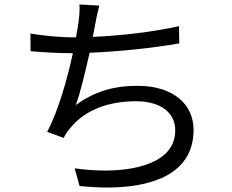

<svg xmlns="http://www.w3.org/2000/svg" viewBox="-20 -805 1040 859"><path d="M781 -688C660 -661 514 -645 395 -640C400 -663 403 -682 406 -697C411 -724 417 -753 424 -780L335 -785C336 -778 336 -772 336 -765C336 -726 327 -677 320 -638H304C244 -638 168 -646 116 -655L117 -576C174 -571 237 -567 305 -567H306C282 -456 242 -311 191 -215L265 -188C274 -207 283 -219 296 -234C361 -314 467 -352 588 -352C704 -352 764 -297 764 -222C764 -70 569 -42 452 -42C407 -42 361 -45 314 -52L336 27C380 32 422 34 461 34C632 34 846 -12 846 -224C846 -340 753 -421 596 -421C487 -421 404 -396 319 -335C340 -391 362 -487 381 -569C509 -574 665 -590 782 -611Z"/></svg>

Font: Spoqa Han Sans Neo Regular
Style: Regular
Weight: 400
Designer: [Spoqa Han Sans Neo] Dong-huui Kim  Younghwa Kang  Yujin Lee  [Noto Sans] Ryoko NISHIZUKA  (kana & ideographs); Paul D. 
Foundry: Spoqa (http://www.spoqa-han-sans.com)
Version: Version 1.000